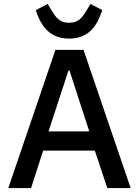

<svg xmlns="http://www.w3.org/2000/svg" viewBox="-20 -950 702 970"><path d="M522 0 459 -189H198L137 0H22L260 -698H402L640 0ZM331 -594H326L225 -286H431ZM329 -755C273 -755 236 -776 211 -804C186 -832 170 -868 161 -899L221 -930L241 -897C264 -858 284 -835 329 -835C374 -835 394 -858 417 -897L437 -930L497 -899C486 -868 472 -832 447 -804C422 -776 385 -755 329 -755Z"/></svg>

Font: Plexus Sans Medium
Style: Regular
Weight: 500
Version: Version 2.001;PS 002.001;hotconv 1.0.70;makeotf.lib2.5.58329